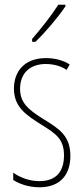

<svg xmlns="http://www.w3.org/2000/svg" viewBox="-20 -783 352 813"><path d="M257 -756V-763H227C193 -711 161 -671 116 -618V-606H130C169 -643 224 -707 257 -756ZM278 -123C278 -210 228 -239 162 -280C98 -320 65 -349 65 -407C65 -475 109 -512 174 -512C206 -512 240 -503 262 -487L275 -510C249 -527 213 -537 175 -537C82 -537 39 -479 39 -408C39 -330 90 -296 157 -254C216 -217 251 -195 251 -125C251 -56 217 -16 147 -16C105 -16 65 -31 36 -52V-21C59 -6 98 10 147 10C235 10 278 -43 278 -123Z"/></svg>

Font: Noto Sans Kannada ExtraCondensed Thin
Style: Regular
Weight: 100
Width: 2
Designer: Jelle Bosma - Monotype Design Team
Foundry: Monotype Imaging Inc.
Version: Version 2.005